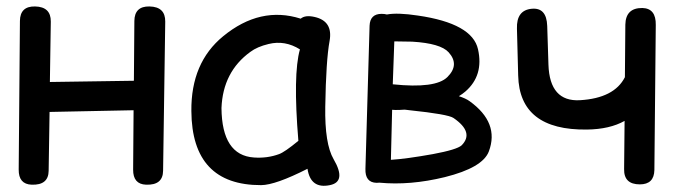

<svg xmlns="http://www.w3.org/2000/svg" viewBox="-20 -558 2149 607"><path d="M90.8 -537.6Q141.1 -536.6 140.6 -489.7L137.7 -298.8Q270.5 -300.8 403.3 -302.7L404.8 -491.7Q405.3 -538.6 452.6 -537.6Q502.9 -536.6 502.4 -489.7L495.6 -18.1Q495.1 27.8 441.9 25.9Q400.4 24.4 400.9 -22L402.3 -209.5L136.7 -204.1Q135.3 -111.3 133.8 -18.1Q133.3 27.8 80.1 25.9Q38.6 24.4 39.1 -22L43 -491.7Q43.5 -538.6 90.8 -537.6Z M805.7 27.3Q586.4 27.8 585 -207Q583.5 -359.9 685.5 -443.4Q802.7 -539.6 930.7 -499Q944.8 -511.2 974.6 -504.4Q1033.2 -491.2 1022 -428.7Q1010.7 -367.7 1008.3 -220.7Q1006.3 -103.5 1034.7 -54.7Q1076.2 16.6 1022.9 27.3Q961.9 40 952.1 -24.4Q851.1 26.9 805.7 27.3ZM862.3 -70.8Q879.9 -77.1 923.3 -112.8Q905.8 -322.8 928.2 -401.9Q880.9 -431.6 829.1 -418.9Q793 -410.2 771.5 -394Q684.6 -331.1 680.2 -216.3Q681.6 -66.9 782.7 -60.1Q825.2 -57.1 862.3 -70.8Z M1226.6 -427.2 1221.7 -291.5Q1357.4 -277.3 1394.5 -314.5Q1433.6 -353.5 1398.4 -392.6Q1373 -420.9 1283.2 -426.3ZM1186.5 -514.2Q1195.8 -514.2 1203.1 -512.2Q1236.8 -518.6 1301.3 -508.8Q1473.1 -483.9 1491.2 -402.3Q1509.8 -319.3 1451.2 -268.6Q1441.9 -260.7 1430.7 -253.9Q1452.1 -247.1 1464.4 -238.3Q1559.6 -169.9 1525.4 -79.1Q1505.9 -27.8 1386.2 2Q1276.4 28.8 1179.2 19.5Q1175.3 20 1170.4 20Q1133.8 19 1135.3 -24.4L1148.4 -476.6Q1149.9 -514.2 1186.5 -514.2ZM1259.3 -211.4Q1251 -210.9 1242.2 -210.4Q1230 -210 1219.7 -210.9L1215.8 -52.7Q1264.2 -55.7 1348.6 -70.8Q1424.8 -85 1439.5 -98.6Q1480 -139.6 1413.6 -185.1Q1396.5 -196.8 1274.9 -209.5Q1266.6 -210.4 1259.3 -211.4Z M2002.9 24.9Q1952.1 24.9 1953.1 -23.4Q1953.6 -99.6 1954.6 -175.8Q1907.7 -149.4 1835.9 -148.4Q1622.1 -145.5 1618.2 -319.3L1614.3 -467.3Q1612.3 -525.9 1661.1 -530.3Q1708 -534.7 1710 -476.1L1713.9 -353.5Q1717.8 -235.8 1813.5 -241.2Q1921.9 -247.6 1955.6 -314Q1956.1 -397 1957 -480Q1958 -533.2 2010.7 -532.7Q2054.2 -531.7 2053.2 -479L2048.8 -20.5Q2047.9 24.9 2002.9 24.9Z"/></svg>

Font: Comic Relief LRS
Style: Regular
Weight: 400
Designer: Jeff Davis
Foundry: Loudifier
Version: Version 1.0